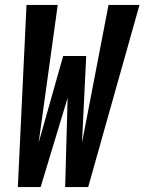

<svg xmlns="http://www.w3.org/2000/svg" viewBox="-20 -755 583 775"><path d="M52 0 87 -735H213L136 -179L235 -529H328L311 -179L418 -735H543L336 0H243L253 -360L144 0Z"/></svg>

Font: Iosevka SS04 Extrabold
Style: Italic
Weight: 800
Italic angle: -9°
Monospace: yes
Designer: Belleve Invis
Foundry: Belleve Invis
Version: Version 19.0.0; ttfautohint (v1.8.4)